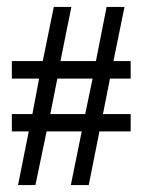

<svg xmlns="http://www.w3.org/2000/svg" viewBox="-20 -530 416 561"><path d="M270.5 -146 239.3 10.7H187L218.8 -146H116.2L83.5 10.7H32.7L64 -146H14.6V-196.8H74.7L94.2 -300.3H14.6V-351.6H105L137.2 -509.8H188.5L156.7 -351.6H260.3L291.5 -509.8H343.8L311.5 -351.6H361.8V-300.3H301.3L280.8 -196.8H361.8V-146ZM147.5 -300.3 127 -196.8H229L250.5 -300.3Z"/></svg>

Font: Scheherazade
Style: Bold
Weight: 700
Version: Version 2.100 (build 932/914)